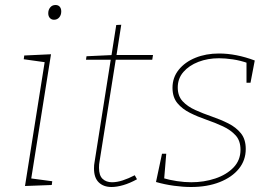

<svg xmlns="http://www.w3.org/2000/svg" viewBox="-20 -742 1085 768"><path d="M80 2 160 -502 168 -492 75 -505 77 -520 184 -525 104 -22 99 -29 189 -17 187 -2ZM196 -663Q186 -663 179.5 -670Q173 -677 173 -689Q173 -703 181 -712.5Q189 -722 202 -722Q213 -722 219 -715Q225 -708 225 -696Q225 -682 217 -672.5Q209 -663 196 -663Z M528 -25Q499 -9 473 -1.5Q447 6 426 6Q394 6 375 -12.5Q356 -31 356 -68Q356 -76 356.5 -81.5Q357 -87 358 -92L424 -510L429 -503H324L326 -517L433 -522L425 -515L445 -642L465 -643L445 -515L439 -522H592L589 -503H435L444 -510L378 -95Q377 -91 376.5 -84.5Q376 -78 376 -71Q376 -40 390.5 -26.5Q405 -13 428 -13Q448 -13 471 -20.5Q494 -28 519 -41Z M744 6Q712 6 675.5 1Q639 -4 604 -14L628 -127H645L636 -19L631 -30Q658 -22 688 -17.5Q718 -13 745 -13Q796 -13 841 -28Q886 -43 914 -72Q942 -101 942 -143Q942 -179 922.5 -200.5Q903 -222 872 -236.5Q841 -251 806 -263Q771 -275 740 -290.5Q709 -306 689.5 -329.5Q670 -353 670 -391Q670 -432 695 -463Q720 -494 762 -511Q804 -528 856 -528Q890 -528 926 -521Q962 -514 999 -500L982 -411H966V-500L973 -489Q942 -500 911.5 -504.5Q881 -509 856 -509Q811 -509 773.5 -494.5Q736 -480 713.5 -454Q691 -428 691 -392Q691 -358 710.5 -337Q730 -316 761 -302Q792 -288 827 -276Q862 -264 893 -248.5Q924 -233 943.5 -209Q963 -185 963 -146Q963 -101 935.5 -67Q908 -33 858.5 -13.5Q809 6 744 6Z"/></svg>

Font: Bitter Thin
Style: Italic
Weight: 100
Italic angle: -9°
Designer: Sol Matas, and Bitter project Authors
Foundry: Sol Matas
Version: Version 2.002